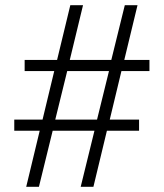

<svg xmlns="http://www.w3.org/2000/svg" viewBox="-20 -720 631 740"><path d="M75 -446H189L144 -259H35V-216H133L81 0H130L183 -216H344L291 0H340L392 -216H516V-259H403L448 -446H556V-489H459L510 -700H461L409 -489H249L300 -700H251L200 -489H75ZM193 -259 239 -446H400L354 -259Z"/></svg>

Font: Jost Light
Style: Regular
Weight: 300
Version: Version 3.710